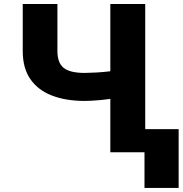

<svg xmlns="http://www.w3.org/2000/svg" viewBox="-20 -747 897 942"><path d="M91.6 -727.3H261.7V-495.7Q261.7 -438.9 292.3 -414.1Q322.8 -389.2 395.6 -389.2Q415.1 -389.2 452.9 -391.3Q490.8 -393.5 521.3 -397.4V-727.3H692.5V0H521.3V-261.7Q500 -258.5 475 -256.2Q449.9 -253.9 428.3 -252.8Q406.6 -251.8 395.6 -251.8Q304 -251.8 235.6 -277.9Q167.3 -304 129.4 -358.1Q91.6 -412.3 91.6 -495.7ZM856.5 -113.3V175.1H688.9V-113.3Z"/></svg>

Font: Inter UI Extra Bold
Style: Regular
Weight: 800
Designer: Rasmus Andersson
Foundry: rsms
Version: 3.2;8d6f07862